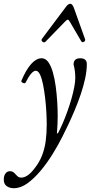

<svg xmlns="http://www.w3.org/2000/svg" viewBox="-73 -724 479 1015"><path d="M0 271Q-22 271 -37.5 260Q-53 249 -53 226Q-53 204 -43.5 192.5Q-34 181 -21 181Q-10 181 -3.5 185.5Q3 190 10 198Q17 206 23 210.5Q29 215 39 215Q55 215 72.5 203.5Q90 192 109 167Q135 134 149 98.5Q163 63 168.5 22.5Q174 -18 174 -66Q174 -95 172 -132Q170 -169 165.5 -207Q161 -245 154.5 -277.5Q148 -310 138.5 -330Q129 -350 116 -350Q105 -350 91.5 -334.5Q78 -319 62 -287Q60 -283 54 -284Q48 -285 43 -289Q38 -293 40 -297Q65 -356 92 -386Q119 -416 147 -416Q168 -416 182.5 -395.5Q197 -375 206.5 -341.5Q216 -308 221.5 -267.5Q227 -227 229.5 -186Q232 -145 232 -111Q232 -90 231 -67Q230 -44 228 -19H233Q245 -41 258 -71Q271 -101 283 -134.5Q295 -168 304.5 -201Q314 -234 319.5 -263Q325 -292 325 -312Q325 -329 323 -346.5Q321 -364 316 -383Q316 -400 325 -408Q334 -416 351 -416Q368 -416 377 -408.5Q386 -401 386 -385Q386 -350 377 -308.5Q368 -267 353.5 -224.5Q339 -182 321.5 -140.5Q304 -99 287 -63Q270 -27 256 0Q234 44 204.5 91.5Q175 139 141 179.5Q107 220 71.5 245.5Q36 271 0 271ZM168 -504Q163 -499 157 -500.5Q151 -502 148 -507.5Q145 -513 149 -519L275 -687Q287 -704 299 -704Q309 -704 317 -684L377 -516Q379 -511 375 -506.5Q371 -502 365.5 -501Q360 -500 357 -505L298 -606Q290 -620 286 -620Q280 -620 269 -608Z"/></svg>

Font: Junicode VF
Style: Italic
Weight: 400
Italic angle: -11°
Designer: Peter S. Baker
Version: Version 2.209